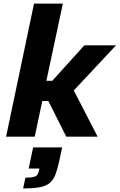

<svg xmlns="http://www.w3.org/2000/svg" viewBox="-20 -763 668 1072"><path d="M14 0 170 -743H331L239 -312H272L451 -510H628L392 -258L525 0H350L250 -199H216L174 0ZM109 289 122 229Q151 229 166 225.5Q181 222 187.5 214Q194 206 197 191L200 178H140L165 60H327L310 140Q300 185 288.5 214Q277 243 256.5 259.5Q236 276 201 282.5Q166 289 109 289Z"/></svg>

Font: Saira Thin
Style: Bold Italic
Weight: 700
Italic angle: -12°
Version: Version 1.101